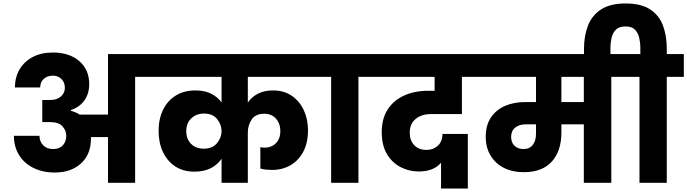

<svg xmlns="http://www.w3.org/2000/svg" viewBox="-20 -1051 3952 1104"><path d="M268 -476Q307 -476 330 -496Q353 -516 353 -546Q353 -578 333 -597Q313 -616 284 -616Q252 -616 231.5 -597.5Q211 -579 211 -548H66Q66 -608 93.5 -653.5Q121 -699 169.5 -724Q218 -749 284 -749Q379 -749 436 -699.5Q493 -650 493 -567Q493 -513 465.5 -474Q438 -435 387 -418V-414Q415 -407 438 -392H601V-740H856V-609H757V0H601V-263H503Q503 -259 503 -254Q503 -164 446 -111.5Q389 -59 295 -59Q225 -59 172 -85.5Q119 -112 89.5 -159.5Q60 -207 60 -270H207Q207 -238 228 -216Q249 -194 285 -194Q321 -194 341 -215Q361 -236 361 -270Q361 -301 339 -325Q317 -349 268 -349H223V-476Z M1098 -64Q1034 -64 988 -94Q942 -124 917 -177Q892 -230 892 -298Q892 -367 917.5 -419.5Q943 -472 990.5 -501.5Q1038 -531 1104 -531Q1157 -531 1194.5 -512Q1232 -493 1254 -462V-609H822V-740H1821V-609H1405V-461Q1426 -493 1462.5 -512Q1499 -531 1549 -531Q1613 -531 1658 -500Q1703 -469 1727 -417Q1751 -365 1751 -302Q1751 -230 1724 -179Q1697 -128 1650.5 -101Q1604 -74 1545 -74Q1527 -74 1511 -75.5Q1495 -77 1477 -82V-205Q1487 -202 1502 -202Q1541 -202 1566.5 -227.5Q1592 -253 1592 -298Q1592 -340 1567 -368.5Q1542 -397 1499 -397Q1450 -397 1427.5 -364.5Q1405 -332 1405 -288V0H1254V-138Q1231 -104 1192 -84Q1153 -64 1098 -64ZM1051 -297Q1051 -251 1079 -223.5Q1107 -196 1152 -196Q1201 -196 1227.5 -227.5Q1254 -259 1254 -298Q1253 -337 1227.5 -367.5Q1202 -398 1153 -398Q1109 -398 1080 -370.5Q1051 -343 1051 -297Z M1884 0V-609H1786V-740H2139V-609H2041V0Z M2516 33V-115Q2473 -65 2388 -65Q2332 -65 2283.5 -90Q2235 -115 2205 -165Q2175 -215 2175 -292Q2175 -369 2209.5 -422Q2244 -475 2304.5 -502Q2365 -529 2441 -529H2479V-609H2105V-740H2751L2750 -609H2636V-395H2458Q2404 -395 2370 -367Q2336 -339 2336 -288Q2336 -243 2362 -216Q2388 -189 2433 -189Q2471 -189 2497.5 -213Q2524 -237 2524 -281H2670V33Z M2992 -61Q2926 -61 2877 -86Q2828 -111 2800.5 -157Q2773 -203 2773 -264Q2773 -332 2803.5 -376.5Q2834 -421 2885 -442.5Q2936 -464 2998 -464H3062V-609H2716V-740H3593V-609H3495V0H3337V-336H3208V-289Q3208 -183 3153 -122Q3098 -61 2992 -61ZM3208 -464H3337V-609H3208ZM2989 -194Q3025 -194 3043.5 -218Q3062 -242 3062 -281V-336H3002Q2966 -336 2942.5 -317.5Q2919 -299 2919 -264Q2919 -231 2939 -212.5Q2959 -194 2989 -194Z M3657 0V-609H3559V-740H3662V-778Q3662 -803 3656 -831.5Q3650 -860 3632 -879.5Q3614 -899 3578 -899Q3539 -899 3520.5 -879.5Q3502 -860 3496 -831.5Q3490 -803 3490 -778V-705H3338V-770Q3338 -845 3361 -904Q3384 -963 3436.5 -997Q3489 -1031 3578 -1031Q3667 -1031 3719 -996.5Q3771 -962 3792.5 -903Q3814 -844 3814 -770V-740H3912V-609H3814V0Z"/></svg>

Font: Poppins
Style: Bold
Weight: 700
Designer: Ninad Kale (Devanagari), Jonny Pinhorn (Latin)
Version: Version 5.002